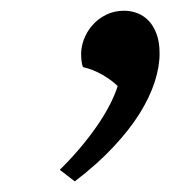

<svg xmlns="http://www.w3.org/2000/svg" viewBox="-20 -807 333 356"><path d="M90.8 -492.2Q109.4 -510.3 126.5 -530.3Q143.6 -550.3 158 -570.8Q172.4 -591.3 182.6 -610.8Q192.9 -630.4 198.2 -647.5Q193.4 -652.3 185.8 -658Q178.2 -663.6 169.7 -668.5Q161.1 -673.3 151.9 -677Q142.6 -680.7 133.8 -682.6Q131.8 -687.5 131.1 -694.6Q130.4 -701.7 130.4 -707Q130.4 -720.2 135.7 -734.4Q141.1 -748.5 151.4 -760.3Q161.6 -772 176.5 -779.5Q191.4 -787.1 210.4 -787.1Q222.7 -787.1 234.4 -782.7Q246.1 -778.3 255.4 -768.8Q264.6 -759.3 270.3 -744.1Q275.9 -729 275.9 -708Q275.9 -683.1 266.8 -655Q257.8 -627 238.8 -596.4Q219.7 -565.9 189.9 -534.2Q160.2 -502.4 118.7 -470.7Z"/></svg>

Font: Proza Libre
Style: Italic
Weight: 400
Designer: Jasper de Waard
Foundry: Jasper de Waard
Version: Version 1.000; ttfautohint (v1.4.1.8-43bc)